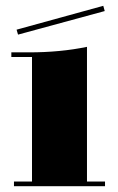

<svg xmlns="http://www.w3.org/2000/svg" viewBox="-20 -649 404 660"><path d="M90 -453H19V-469H79Q188 -469 279 -488V-25H341V-9H28V-25H90ZM335 -629 340 -611 42 -530 37 -547Z"/></svg>

Font: Elsie Black
Style: Regular
Weight: 900
Designer: Alejandro Inler
Foundry: Alejandro Inler
Version: 1.002